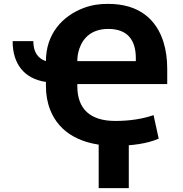

<svg xmlns="http://www.w3.org/2000/svg" viewBox="-20 -740 942 989"><path d="M574.1 -117C443.8 -117 378.3 -179.2 378.3 -296V-307H841.4V-385C841.4 -435.7 835 -481.7 822.2 -523C786.4 -638.3 698.2 -720 537.8 -720C492.3 -720.7 450.2 -713.7 411.3 -699C300.9 -657.4 216.6 -565.2 216.6 -425C173 -439.5 151.7 -474.2 151.7 -528H45C45 -410.7 104.9 -334 216.6 -318V-296C216.6 -251.3 224.1 -210.2 239.2 -172.5C285.4 -56.6 399.5 11 574.1 11C659.7 11 741.4 -0.6 797.4 -26L771 -147C717.3 -128.2 649.9 -117 574.1 -117ZM679.7 -440V-425H378.3C378.3 -447.7 381.8 -469.2 388.8 -489.5C408.6 -547.4 455 -591 537.8 -591C639 -591 679.7 -531.5 679.7 -440ZM643.4 229V-45H488.3V229Z"/></svg>

Font: Asimov
Style: Wid
Weight: 500
Designer: Google
Version: Version 2.000980; 2014